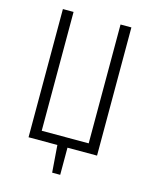

<svg xmlns="http://www.w3.org/2000/svg" viewBox="-123 -765 787 991"><g transform="rotate(15 271.0 -270.0)"><path d="M454 -685V0H296V145H253L242 0H88V-685H145V-50H396V-685Z"/></g></svg>

Font: Fira Sans Extra Condensed Light
Style: Regular
Weight: 300
Width: 1
Designer: Carrois Corporate & Edenspiekermann AG
Foundry: Carrois Corporate GbR & Edenspiekermann AG
Version: Version 4.203